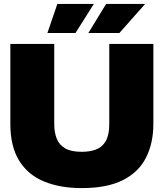

<svg xmlns="http://www.w3.org/2000/svg" viewBox="-20 -954 839 984"><path d="M399 10Q288 10 205.5 -24Q123 -58 78 -131Q33 -204 33 -319V-729H258V-318Q258 -276 270.5 -244Q283 -212 313.5 -194Q344 -176 399 -176Q441 -176 472.5 -188Q504 -200 522 -231Q540 -262 540 -318V-729H766V-319Q766 -221 728.5 -146.5Q691 -72 610 -31Q529 10 399 10ZM223 -785 274 -934H461L367 -785ZM433 -785 524 -934H724L592 -785Z"/></svg>

Font: Mona Sans Expanded Black
Style: Regular
Weight: 900
Width: 7
Designer: Deni Anggara
Foundry: GitHub
Version: Version 2.000